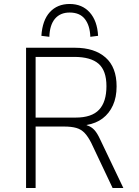

<svg xmlns="http://www.w3.org/2000/svg" viewBox="-20 -945 700 965"><path d="M111 0V-705H357Q455 -705 510.5 -656Q566 -607 566 -511Q566 -456 547.5 -415.5Q529 -375 496 -350Q463 -325 416 -317L415 -316L420 -314Q439 -308 454 -292Q469 -276 484 -243L600 0H546L439 -226Q423 -258 405.5 -276.5Q388 -295 363.5 -302Q339 -309 302 -309H159V0ZM159 -354H360Q441 -354 478 -393.5Q515 -433 515 -512Q515 -590 475.5 -624.5Q436 -659 353 -659H159ZM228 -760 188 -765Q193 -843 230.5 -884Q268 -925 330 -925Q393 -925 431 -882.5Q469 -840 473 -765L434 -760Q432 -817 406.5 -849.5Q381 -882 330 -882Q283 -882 256.5 -851Q230 -820 228 -760Z"/></svg>

Font: Nunito Sans 7pt SemiCondensed ExtraLight
Style: Regular
Weight: 250
Width: 4
Designer: Vernon Adams
Foundry: Vernon Adams
Version: Version 3.101;gftools[0.9.27]